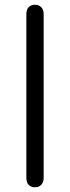

<svg xmlns="http://www.w3.org/2000/svg" viewBox="-20 -779 295 809"><path d="M91 -30V-719Q91 -738 100.5 -748.5Q110 -759 127 -759Q144 -759 154 -748.5Q164 -738 164 -719V-30Q164 -12 154.5 -1Q145 10 127 10Q110 10 100.5 -0.5Q91 -11 91 -30Z"/></svg>

Font: Kodchasan
Style: Regular
Weight: 400
Version: Version 1.000; ttfautohint (v1.6)